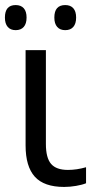

<svg xmlns="http://www.w3.org/2000/svg" viewBox="-22 -736 383 766"><path d="M80.1 -155.8V-536.1H161.1V-161.6Q161.1 -106 181.9 -82Q202.6 -58.1 249 -58.1Q284.2 -58.1 321.3 -68.8V-4.9Q305.7 1.5 281.5 5.6Q257.3 9.8 233.9 9.8Q153.8 9.8 116.9 -31Q80.1 -71.8 80.1 -155.8ZM194.8 -666Q194.8 -715.8 238.3 -715.8Q259.3 -715.8 270.5 -703.1Q281.7 -690.4 281.7 -666Q281.7 -641.6 270.5 -628.7Q259.3 -615.7 238.3 -615.7Q217.3 -615.7 206.1 -628.7Q194.8 -641.6 194.8 -666ZM-2.4 -666Q-2.4 -715.8 40.5 -715.8Q61.5 -715.8 72.8 -703.1Q84 -690.4 84 -666Q84 -641.6 72.8 -628.7Q61.5 -615.7 40.5 -615.7Q20 -615.7 8.8 -628.7Q-2.4 -641.6 -2.4 -666Z"/></svg>

Font: Viking Open Sans
Style: Regular
Weight: 400
Foundry: Ascender Corporation
Version: Version 2.001